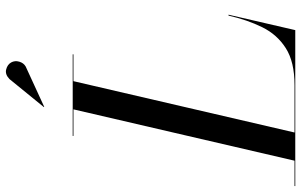

<svg xmlns="http://www.w3.org/2000/svg" viewBox="-249 -811 1015 647"><g transform="rotate(-90 258.5 -487.5)"><path d="M358 -908.5 222 -846 221 -847 315.5 -963Q331.5 -978.5 348 -974.2Q364.5 -970 371.5 -957.5Q378.5 -945 374.2 -930.2Q370 -915.5 358 -908.5ZM480.5 0H-45V-2.5H40.5L213.5 -747.5H124V-750H399V-747.5H308.5L135.5 -2.5H295Q373.5 -2.5 419.5 -31.8Q465.5 -61 490.2 -111.2Q515 -161.5 529.5 -225H532.5Z"/></g></svg>

Font: Bodoni* 72pt
Style: Italic
Weight: 400
Italic angle: -13°
Version: Version 2.3